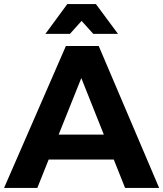

<svg xmlns="http://www.w3.org/2000/svg" viewBox="-23 -927 805 947"><path d="M302 -700H464L762 0H594L378 -542L161 0H-3ZM167 -263H580V-140H167ZM309 -907H450L559 -760H437L338 -870H421L322 -760H201Z"/></svg>

Font: Alexandria SemiBold
Style: Regular
Weight: 600
Designer: Mohamed Gaber
Foundry: Kief Type Foundry
Version: Version 5.100